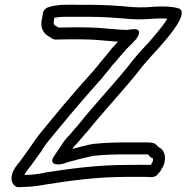

<svg xmlns="http://www.w3.org/2000/svg" viewBox="-20 -757 778 801"><path d="M51 -68C29 -42 16 -1 44 20C48 23 54 24 59 24C98 22 122 22 169 13C276 -4 386 -19 505 -19C552 -19 576 -20 614 -18C623 -18 636 -24 641 -34C641 -35 642 -35 645 -38C650 -42 652 -49 655 -54C674 -79 675 -129 642 -143C639 -147 632 -153 627 -157C618 -163 601 -163 585 -163H522C466 -163 425 -162 373 -157H371C347 -153 313 -144 282 -136C286 -143 290 -148 295 -152C313 -171 324 -186 339 -203C339 -203 341 -203 341 -204C416 -298 497 -381 575 -481C599 -512 635 -547 665 -583C677 -598 777 -710 722 -723C691 -731 658 -731 623 -729C574 -725 553 -725 493 -731C416 -737 383 -737 307 -737C257 -737 221 -740 179 -726C171 -723 160 -713 159 -702L156 -682C146 -651 157 -618 184 -605C192 -600 200 -592 212 -592C230 -592 252 -593 279 -593C308 -593 334 -593 354 -592H355C374 -592 431 -586 472 -583C453 -563 439 -547 423 -526L397 -495C389 -483 380 -475 372 -464C309 -394 244 -319 183 -244C161 -217 138 -191 115 -156C95 -128 72 -94 51 -68ZM82 -27C84 -31 85 -35 89 -40C113 -70 135 -103 156 -131V-133C175 -162 197 -187 221 -216C282 -291 344 -362 408 -434C416 -445 426 -456 434 -466C442 -476 451 -489 461 -498C477 -517 491 -534 507 -552C522 -566 535 -579 549 -595C549 -595 583 -640 533 -635C522 -634 516 -633 507 -632C480 -632 392 -642 363 -642C340 -643 315 -643 286 -643C261 -643 240 -642 225 -642C217 -646 216 -648 209 -651C201 -658 205 -670 206 -679V-683C232 -688 258 -687 300 -687C376 -687 407 -687 482 -681C542 -675 571 -675 620 -679C642 -680 660 -681 678 -679C665 -656 645 -633 627 -611C602 -579 566 -546 537 -509C463 -413 380 -329 304 -233C286 -214 275 -198 261 -184C245 -168 237 -152 229 -140C223 -131 213 -117 207 -108C207 -108 178 -71 224 -71C236 -71 248 -75 261 -80C289 -88 344 -102 371 -107C421 -112 460 -113 515 -113H597C601 -110 602 -108 605 -104C608 -100 612 -99 617 -97C621 -85 614 -77 609 -69C574 -70 551 -69 511 -69C388 -69 276 -54 167 -37L166 -36C130 -29 111 -28 82 -27Z"/></svg>

Font: Hussar Pisanka
Style: OutKur
Weight: 400
Designer: Robert Jablonski
Foundry: Cannot Into Space Fonts
Version: Version 1.070